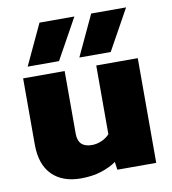

<svg xmlns="http://www.w3.org/2000/svg" viewBox="-81 -776 765 856"><g transform="rotate(-10 302.0 -348.0)"><path d="M69 -522 155 -706H313L211 -522ZM303 -522 389 -706H547L445 -522ZM217 10Q134 10 87 -37Q40 -84 40 -175V-474H228V-190Q228 -128 291 -128Q314 -128 336 -138Q358 -148 371 -163V-474H559V0H383L378 -36Q350 -16 309.5 -3Q269 10 217 10Z"/></g></svg>

Font: Kanit
Style: Bold
Weight: 700
Designer: Katatrad Team
Foundry: CadsonDemak
Version: Version 2.000; ttfautohint (v1.8.3)